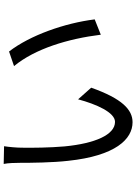

<svg xmlns="http://www.w3.org/2000/svg" viewBox="131 -867 738 1040"><g transform="rotate(-90 500.0 -347.0)"><path d="M228 -694 132 -696C137 -673 138 -632 138 -608C138 -550 139 -432 149 -346C176 -91 266 2 358 2C426 2 486 -55 545 -222L482 -293C456 -195 411 -93 360 -93C290 -93 243 -201 227 -366C220 -447 219 -537 220 -599C220 -625 224 -670 228 -694ZM741 -667 662 -640C756 -526 810 -348 832 -170L915 -203C895 -365 829 -553 741 -667Z"/></g></svg>

Font: Noto Sans T Chinese Regular
Style: Regular
Weight: 400
Designer: Ryoko NISHIZUKA (kana & ideographs); Paul D. Hunt (Latin, Greek & Cyrillic); Wenlong ZHANG (bopomofo); Sandoll Communica
Foundry: Adobe Systems Incorporated
Version: Version 1.000;PS 1;hotconv 1.0.78;makeotf.lib2.5.61930